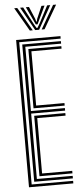

<svg xmlns="http://www.w3.org/2000/svg" viewBox="-63 -1006 442 1039"><g transform="rotate(-5 157.5 -486.0)"><path d="M51.2 0V-800H292V-786.5H66.8V-13.8H292V0ZM112.8 -54.5V-382.8H282V-369H128.2V-68.2H292V-54.5ZM82 -27.2V-772.8H292V-759.2H97.5V-410H282V-396.2H97.5V-41H292V-27.2ZM112.8 -423.5V-745.5H292V-732H128.2V-437.2H282V-423.5ZM55.8 -972H72.2L145.5 -844.5H129.5ZM87.8 -972H104.5L154 -877.5L167.2 -855.2H172L185.2 -877.5L234.8 -972H251.5L180.2 -844.5H158.8ZM119 -972H136L164.2 -904.8L168.2 -889.8H171L175 -904.8L203.8 -972H220.5L183.8 -895L174.2 -874.5H165L155.2 -895ZM267 -972H283.5L209.5 -844.5H193.8Z"/></g></svg>

Font: Big Shoulders Inline Display Thin Medium
Style: Regular
Weight: 500
Version: Version 2.002